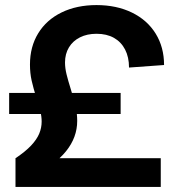

<svg xmlns="http://www.w3.org/2000/svg" viewBox="-20 -736 730 756"><path d="M144 -257Q144 -277 139 -297.5Q134 -318 124 -348Q111 -390 104.5 -419Q98 -448 98 -482Q98 -552 130.5 -605Q163 -658 222.5 -687Q282 -716 360 -716Q439 -716 499.5 -686.5Q560 -657 593 -603.5Q626 -550 626 -480L488 -470Q488 -511 472.5 -541Q457 -571 428.5 -587Q400 -603 360 -603Q323 -603 295 -589Q267 -575 251.5 -549.5Q236 -524 236 -490Q236 -468 242 -443.5Q248 -419 259 -384Q272 -342 278 -315Q284 -288 284 -260Q284 -195 240 -140.5Q196 -86 105 -40L84 -113H613V0H41V-113Q80 -139 102.5 -163Q125 -187 134.5 -210Q144 -233 144 -257ZM16 -370H455V-287H16Z"/></svg>

Font: Uncut Sans Variable
Style: Regular
Weight: 400
Designer: Kasper Nordkvist
Foundry: UNCUT.wtf
Version: Version 1.304;Glyphs 3.2 (3246)